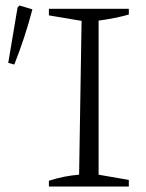

<svg xmlns="http://www.w3.org/2000/svg" viewBox="-20 -679 533 699"><path d="M158 0V-21Q186 -30 213.5 -35.5Q241 -41 268 -43L277 -603L158 -623V-647H449V-626Q424 -619 396.5 -613.5Q369 -608 339 -604V-43L449 -24V0ZM32 -444 10 -450 44 -652 51 -659 98 -645Q71 -542 32 -444Z"/></svg>

Font: Piazzolla Light
Style: Regular
Weight: 300
Designer: Juan Pablo del Peral
Foundry: Huerta Tipografica
Version: Version 1.330